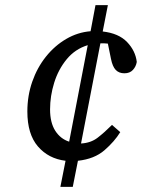

<svg xmlns="http://www.w3.org/2000/svg" viewBox="-20 -680 576 744"><path d="M262 44H214L234 -57Q168 -65 127 -112.5Q86 -160 86 -248Q86 -309 105 -363.5Q124 -418 158 -460.5Q192 -503 236.5 -529Q281 -555 331 -559L350 -660H398L378 -558Q440 -551 472.5 -517Q505 -483 510 -440Q507 -422 495 -409Q483 -396 462 -396Q441 -396 428.5 -409Q416 -422 410 -452L398 -511Q392 -512 385 -512Q378 -512 370 -512H369L294 -124Q332 -126 358.5 -146.5Q385 -167 414 -196L446 -168Q424 -132 385 -98Q346 -64 282 -57ZM174 -256Q174 -205 194 -173.5Q214 -142 248 -131L320 -505Q271 -490 238.5 -450.5Q206 -411 190 -359.5Q174 -308 174 -256Z"/></svg>

Font: Source Serif 4 Caption
Style: Italic
Weight: 400
Italic angle: -12°
Designer: Frank Grießhammer
Foundry: Adobe Systems Incorporated
Version: Version 4.004;hotconv 1.0.117;makeotfexe 2.5.65602